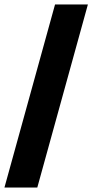

<svg xmlns="http://www.w3.org/2000/svg" viewBox="-20 -783 416 865"><path d="M0 62 228 -763H376L148 62Z"/></svg>

Font: Outfit ExtraBold
Style: Regular
Weight: 800
Designer: Rodrigo Fuenzalida
Foundry: fragTYPE
Version: Version 1.100;gftools[0.9.27]